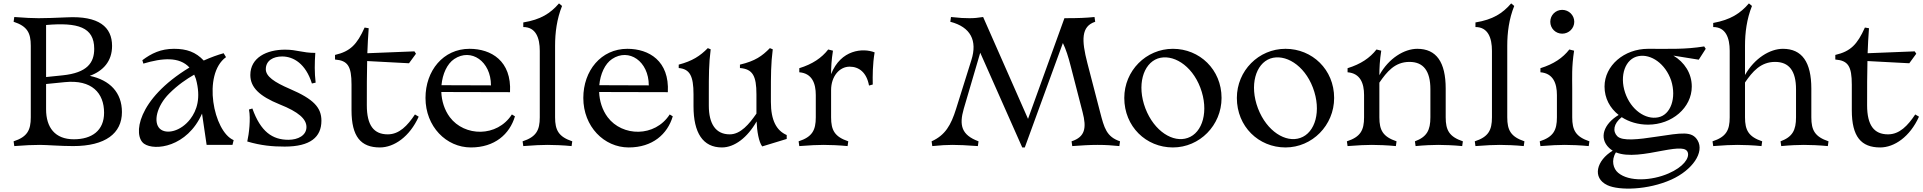

<svg xmlns="http://www.w3.org/2000/svg" viewBox="-20 -852 11309 1129"><path d="M410 7C600 7 697 -68 697 -193C697 -308 626 -381 508 -406C587 -435 639 -492 639 -582C639 -693 562 -760 372 -750C315 -747 239 -745 207 -745C175 -745 125 -747 64 -752L60 -724C140 -698 161 -659 161 -583V-162C161 -86 140 -47 60 -21L64 7C125 2 175 0 215 0C254 0 336 7 410 7ZM414 -33C303 -33 251 -103 251 -209V-358L361 -369C520 -385 592 -305 592 -189C592 -84 520 -33 414 -33ZM348 -409 251 -399V-705C437 -721 534 -693 534 -565C534 -484 494 -424 348 -409Z M817 -498 823 -478C934 -511 1034 -520 1094 -455C784 -267 761 -54 827 -7C889 37 1081 13 1168 -184L1195 0H1347L1354 -28C1235 -78 1169 -415 1309 -516L1295 -539C1262 -530 1220 -515 1178 -496C1131 -546 1078 -565 1003 -565C926 -565 870 -538 817 -498ZM920 -95C880 -133 901 -228 975 -302C1026 -353 1078 -388 1122 -413C1125 -405 1129 -397 1132 -388C1163 -275 1137 -202 1099 -152C1043 -79 958 -60 920 -95Z M1464 -214 1444 -208C1455 -154 1444 -63 1434 -20C1515 4 1582 10 1654 10C1805 10 1870 -46 1870 -142C1870 -219 1825 -269 1685 -329C1592 -369 1543 -403 1543 -445C1543 -496 1587 -520 1639 -520C1706 -520 1778 -477 1814 -361L1836 -366C1829 -426 1830 -480 1834 -541C1756 -541 1728 -560 1656 -560C1548 -560 1452 -513 1452 -411C1452 -339 1504 -287 1625 -238C1736 -194 1782 -152 1782 -105C1782 -56 1733 -30 1676 -30C1582 -30 1513 -77 1464 -214Z M2214 15C2297 15 2389 -48 2442 -166L2420 -179C2376 -113 2328 -62 2260 -62C2178 -62 2137 -115 2137 -233C2137 -336 2137 -417 2139 -493L2385 -480L2426 -536L2417 -550L2140 -539C2142 -588 2144 -635 2148 -686L2124 -690C2079 -590 2040 -550 1950 -529V-502C2025 -496 2047 -463 2047 -354V-204C2047 -48 2102 15 2214 15Z M3008 -168 2990 -179C2903 -44 2711 -48 2625 -163C2593 -206 2577 -259 2575 -311L2979 -310C2989 -494 2868 -565 2741 -565C2586 -565 2482 -436 2482 -276C2482 -108 2604 15 2749 15C2889 15 2977 -63 3008 -168ZM2576 -351C2582 -417 2609 -477 2651 -505C2750 -571 2867 -492 2867 -350Z M3053 -21 3057 7C3118 2 3168 0 3200 0C3232 0 3292 2 3341 7L3345 -21C3265 -48 3244 -86 3244 -162V-583C3244 -659 3254 -740 3285 -817L3267 -832C3216 -773 3160 -737 3057 -720V-693C3131 -693 3154 -629 3154 -553V-162C3154 -86 3133 -47 3053 -21Z M3936 -168 3918 -179C3831 -44 3639 -48 3553 -163C3521 -206 3505 -259 3503 -311L3907 -310C3917 -494 3796 -565 3669 -565C3514 -565 3410 -436 3410 -276C3410 -108 3532 15 3677 15C3817 15 3905 -63 3936 -168ZM3504 -351C3510 -417 3537 -477 3579 -505C3678 -571 3795 -492 3795 -350Z M4225 15C4299 15 4375 -43 4429 -138C4431 -82 4442 -16 4462 9L4606 -35V-58C4546 -84 4513 -144 4513 -253V-301C4513 -407 4513 -477 4524 -562L4507 -569C4462 -523 4421 -493 4331 -472V-452C4406 -446 4428 -406 4428 -297V-184C4385 -122 4335 -62 4271 -62C4189 -62 4148 -123 4148 -231V-301C4148 -407 4148 -477 4159 -562L4142 -569C4097 -523 4051 -493 3971 -472V-452C4036 -446 4058 -406 4058 -297V-227C4058 -71 4113 15 4225 15Z M4676 -21 4680 7C4741 2 4791 0 4823 0C4855 0 4915 2 4964 7L4968 -21C4888 -48 4867 -86 4867 -162V-322C4867 -403 4916 -460 4976 -460C5031 -460 5076 -426 5090 -349L5112 -355C5111 -405 5111 -474 5123 -544C5055 -571 4924 -561 4867 -416C4867 -455 4869 -498 4878 -554L4850 -561C4812 -512 4758 -475 4680 -451V-427C4755 -421 4777 -362 4777 -293V-162C4777 -86 4756 -47 4676 -21Z M5458 -21 5462 7C5518 2 5542 0 5580 0C5615 0 5665 2 5730 7L5734 -21C5634 -58 5619 -115 5647 -212L5744 -542L5991 15H6006L6230 -599C6248 -562 6262 -518 6276 -463L6346 -192C6370 -100 6361 -47 6281 -21L6285 7C6341 3 6387 0 6433 0C6489 0 6517 3 6562 7L6566 -21C6486 -48 6473 -100 6449 -192L6374 -481C6339 -616 6337 -697 6420 -724L6416 -752C6367 -747 6325 -745 6239 -745L6025 -153L5761 -752C5727 -747 5711 -745 5680 -745C5649 -745 5628 -746 5572 -752L5568 -724C5688 -693 5728 -613 5692 -499L5602 -212C5572 -116 5538 -57 5458 -21Z M6877 15C7034 15 7163 -115 7163 -276C7163 -443 7034 -565 6877 -565C6719 -565 6591 -436 6591 -276C6591 -108 6719 15 6877 15ZM6964 -41C6879 -11 6767 -79 6715 -215C6664 -350 6701 -477 6788 -508C6874 -537 6987 -471 7038 -337C7090 -200 7052 -71 6964 -41Z M7539 15C7696 15 7825 -115 7825 -276C7825 -443 7696 -565 7539 -565C7381 -565 7253 -436 7253 -276C7253 -108 7381 15 7539 15ZM7626 -41C7541 -11 7429 -79 7377 -215C7326 -350 7363 -477 7450 -508C7536 -537 7649 -471 7700 -337C7752 -200 7714 -71 7626 -41Z M8300 -21 8304 7C8355 2 8405 0 8437 0C8469 0 8529 2 8578 7L8582 -21C8502 -48 8481 -86 8481 -162V-331C8481 -487 8426 -565 8314 -565C8238 -565 8146 -510 8091 -410C8091 -451 8093 -496 8102 -554L8074 -561C8036 -512 7982 -475 7904 -451V-427C7979 -421 8001 -362 8001 -293V-162C8001 -86 7980 -47 7900 -21L7904 7C7965 2 8015 0 8047 0C8079 0 8139 2 8188 7L8192 -21C8112 -48 8091 -86 8091 -162V-330V-366C8135 -430 8182 -488 8268 -488C8350 -488 8391 -435 8391 -327V-162C8391 -86 8370 -47 8300 -21Z M8652 -21 8656 7C8717 2 8767 0 8799 0C8831 0 8891 2 8940 7L8944 -21C8864 -48 8843 -86 8843 -162V-583C8843 -659 8853 -740 8884 -817L8866 -832C8815 -773 8759 -737 8656 -720V-693C8730 -693 8753 -629 8753 -553V-162C8753 -86 8732 -47 8652 -21Z M9166 -654C9205 -654 9237 -685 9237 -724C9237 -763 9205 -794 9166 -794C9127 -794 9096 -763 9096 -724C9096 -685 9127 -654 9166 -654ZM9034 -21 9038 7C9099 2 9149 0 9181 0C9213 0 9273 2 9322 7L9326 -21C9246 -48 9225 -86 9225 -162V-330C9225 -396 9221 -456 9236 -554L9208 -561C9170 -512 9116 -475 9038 -451V-427C9113 -421 9135 -362 9135 -293V-162C9135 -86 9114 -47 9034 -21Z M9671 -119C9812 -119 9928 -219 9928 -343C9928 -421 9885 -486 9820 -525L9969 -501L10010 -565L10001 -579C9888 -561 9804 -565 9673 -565H9671C9530 -565 9415 -466 9415 -343C9415 -274 9447 -216 9498 -176C9411 -124 9380 -41 9442 18C9449 24 9456 30 9463 34C9368 91 9340 194 9432 237C9500 269 9670 266 9808 204C9932 148 10004 43 9962 -27C9929 -82 9871 -71 9718 -48C9614 -32 9520 -21 9490 -51C9462 -79 9467 -125 9516 -163C9559 -135 9613 -119 9671 -119ZM9730 -162C9656 -147 9570 -206 9536 -307C9502 -408 9537 -508 9615 -522C9688 -536 9773 -478 9807 -378C9839 -276 9804 -176 9730 -162ZM9482 44C9553 73 9657 53 9756 34C9852 16 9896 15 9905 46C9914 78 9879 130 9791 168C9692 211 9559 218 9495 164C9467 141 9452 91 9482 44Z M10450 -21 10454 7C10505 2 10555 0 10587 0C10619 0 10679 2 10728 7L10732 -21C10652 -48 10631 -86 10631 -162V-331C10631 -487 10576 -565 10464 -565C10388 -565 10297 -510 10241 -411V-583C10241 -659 10251 -740 10282 -817L10264 -832C10213 -773 10157 -736 10054 -717V-693C10128 -693 10151 -629 10151 -553V-162C10151 -86 10130 -47 10050 -21L10054 7C10115 2 10165 0 10197 0C10229 0 10289 2 10338 7L10342 -21C10262 -48 10241 -86 10241 -162V-367C10285 -431 10333 -488 10418 -488C10500 -488 10541 -435 10541 -327V-162C10541 -86 10520 -47 10450 -21Z M11036 15C11119 15 11211 -48 11264 -166L11242 -179C11198 -113 11150 -62 11082 -62C11000 -62 10959 -115 10959 -233C10959 -336 10959 -417 10961 -493L11207 -480L11248 -536L11239 -550L10962 -539C10964 -588 10966 -635 10970 -686L10946 -690C10901 -590 10862 -550 10772 -529V-502C10847 -496 10869 -463 10869 -354V-204C10869 -48 10924 15 11036 15Z"/></svg>

Font: Basteleur Moonlight
Style: Regular
Weight: 300
Designer: Keussel
Foundry: Keussel Studio
Version: Version 1.300;Glyphs 3.2 (3192)